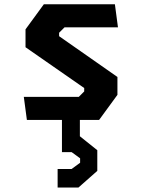

<svg xmlns="http://www.w3.org/2000/svg" viewBox="-20 -554 660 887"><path d="M90 -106.5H344L369 -131.5V-147.3L97.9 -335.8V-418.4L182.5 -534.2H510.8L525 -427.7H278.1L253.1 -402.7V-386.8L522.5 -198.4V-115.8L437.9 0H104.2ZM246.2 226.7H310.8L350.1 197.9V177.4L310.8 148.7H266.2V-24H349V99.7L331.2 72.4H345.2L429.5 139.9V235.4L342.3 312.5H246.2Z"/></svg>

Font: Monaspace Krypton Var
Style: Regular
Weight: 400
Designer: Riley Cran and the Lettermatic Team
Version: Version 1.101 (Monaspace Krypton Var)